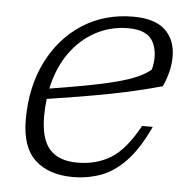

<svg xmlns="http://www.w3.org/2000/svg" viewBox="-44 -566 614 619"><g transform="rotate(5 263.0 -256.0)"><path d="M456.5 -173.5Q422.5 -100.5 384.5 -60.8Q346.5 -21 303.8 -5.5Q261 10 213.5 10Q135.5 10 91 -31.2Q46.5 -72.5 46.5 -161.5Q46.5 -267.5 87.2 -349Q128 -430.5 199.5 -476.2Q271 -522 363 -522Q433.5 -522 467 -490.2Q500.5 -458.5 500.5 -404Q500.5 -358.5 477.5 -307Q397.5 -284.5 307.8 -267.2Q218 -250 108 -233.5Q104.5 -206.5 104.5 -178Q104.5 -104 134 -70.8Q163.5 -37.5 224 -37.5Q285.5 -37.5 332.2 -66.2Q379 -95 422 -173.5ZM350.5 -483.5Q294 -483.5 245.5 -457.8Q197 -432 162.5 -383.8Q128 -335.5 113.5 -267.5Q222.5 -285 286.2 -299Q350 -313 384 -326.8Q418 -340.5 437.5 -357.5Q450.5 -409 431.8 -446.2Q413 -483.5 350.5 -483.5Z"/></g></svg>

Font: Newsreader 6pt Light
Style: Italic
Weight: 300
Italic angle: -17°
Designer: Hugues Gentile
Foundry: Production Type
Version: Version 1.003; ttfautohint (v1.8.3)